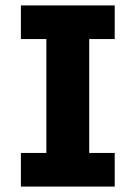

<svg xmlns="http://www.w3.org/2000/svg" viewBox="-20 -688 500 708"><path d="M57 0V-124H151V-544H57V-668H403V-544H309V-124H403V0Z"/></svg>

Font: Atkinson Hyperlegible Pro
Style: Bold
Weight: 700
Designer: Elliott Scott, Megan Eiswerth, Linus Boman, Theodore Petrosky, Jacob Perez
Foundry: Braille Institute
Version: Version 1.5.1